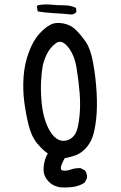

<svg xmlns="http://www.w3.org/2000/svg" viewBox="-20 -717 540 857"><path d="M249 119.1Q222.7 115.2 205.1 100.6Q187.5 85.9 179.7 67.4Q171.9 48.8 175.8 20Q179.7 -8.8 193.4 -32.2Q171.9 -45.9 146.5 -76.2Q121.1 -106.4 108.4 -156.2Q95.7 -206.1 88.4 -261.7Q81.1 -317.4 85.4 -376Q89.8 -434.6 109.4 -485.8Q128.9 -537.1 154.8 -565.4Q180.7 -593.8 204.6 -606.4Q228.5 -619.1 263.2 -612.3Q297.9 -605.5 320.8 -581.5Q343.8 -557.6 363.8 -528.8Q383.8 -500 395.5 -437Q407.2 -374 411.1 -306.2Q415 -238.3 409.2 -186Q403.3 -133.8 392.6 -104.5Q381.8 -75.2 361.3 -53.7Q340.8 -32.2 316.4 -23.4Q292 -14.6 269.5 -11.7Q252.9 17.6 251.5 31.2Q250 44.9 266.6 44.9Q283.2 44.9 298.3 39.1Q313.5 33.2 338.9 33.2L358.4 43Q370.1 56.6 368.2 78.1L358.4 97.7Q335 113.3 306.6 117.2Q278.3 121.1 249 119.1ZM290 -94.7Q311.5 -106.4 320.8 -129.4Q330.1 -152.3 335 -200.2Q339.8 -248 335.4 -303.2Q331.1 -358.4 321.3 -416Q311.5 -473.6 282.7 -508.3Q253.9 -543 228.5 -523.4Q203.1 -503.9 189.5 -476.1Q175.8 -448.2 170.9 -423.8Q166 -399.4 163.6 -359.4Q161.1 -319.3 164.6 -273.4Q168 -227.5 177.7 -192.4Q187.5 -157.2 204.1 -129.9Q220.7 -102.5 242.7 -92.8Q264.6 -83 290 -94.7ZM297.9 -652.3Q260.7 -656.2 222.2 -658.2Q183.6 -660.2 148.4 -666L144.5 -687.5L148.4 -693.4Q177.7 -699.2 207 -696.3Q236.3 -693.4 266.1 -693.4Q295.9 -693.4 319.3 -681.6L321.3 -664.1Q311.5 -652.3 297.9 -652.3Z"/></svg>

Font: JasonHandwriting2
Style: Regular
Weight: 400
Version: Version 1.05.10